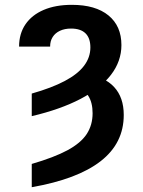

<svg xmlns="http://www.w3.org/2000/svg" viewBox="-20 -573 600 806"><path d="M113.3 -85.4V-180.2Q197.3 -204.1 251.7 -232.9Q306.2 -261.7 332.8 -296.9Q359.4 -332 359.4 -374Q359.4 -413.1 338.9 -433.1Q318.4 -453.1 278.3 -453.1Q251.5 -453.1 231.7 -443.8Q211.9 -434.6 201.2 -417.7Q190.4 -400.9 190.4 -377.4H60.1Q60.1 -431.6 86.9 -470.9Q113.8 -510.3 163.6 -531.5Q213.4 -552.7 281.7 -552.7Q380.9 -552.7 435.3 -508.3Q489.7 -463.9 489.7 -383.8Q489.7 -315.9 445.8 -258.8Q401.9 -201.7 317.9 -157.7Q233.9 -113.8 113.3 -85.4ZM302.7 -204.1 341.8 -261.7Q418.5 -251.5 459 -207.8Q499.5 -164.1 499.5 -90.3Q499.5 28.3 402.3 103.8Q305.2 179.2 113.3 212.9V115.2Q207 87.9 262.9 57.9Q318.8 27.8 343.8 -10Q368.7 -47.9 368.7 -97.7Q368.7 -142.6 350.6 -170.7Q332.5 -198.7 302.7 -204.1Z"/></svg>

Font: Inter 17pt SemiBold
Style: Regular
Weight: 600
Version: Version 4.001;git-66647c0bb